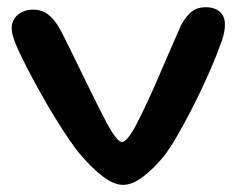

<svg xmlns="http://www.w3.org/2000/svg" viewBox="-20 -477 692 533"><path d="M321.6 36.2Q296.2 36.2 265.9 13.2Q235.6 -9.8 203.3 -47.8Q188.9 -64.5 170.2 -92.2Q151.4 -119.9 131.1 -153.1Q110.9 -186.2 91.6 -220.7Q72.2 -255.2 56.4 -286.1Q40.6 -316.9 30.3 -339.1Q22 -357.4 17.2 -372.4Q12.5 -387.4 12.5 -399.6Q12.5 -415.3 20.8 -426.6Q29 -437.9 42.6 -444.1Q56.1 -450.3 71.7 -450.3Q94.8 -450.3 111.9 -438.1Q129 -425.9 143.8 -400.9Q149.7 -390.8 160.9 -368.2Q172.1 -345.7 186.7 -315.8Q201.2 -285.9 217.2 -253.3Q233.1 -220.8 248.4 -190.1Q263.8 -159.4 276.2 -135.8Q288.8 -112.2 300 -97.6Q311.2 -82.9 318.7 -82.9Q326.4 -82.9 337.5 -97.3Q348.6 -111.8 360.4 -135.1Q389.9 -192.5 420.1 -263.2Q450.3 -333.9 482.9 -407.6Q498.2 -434.2 513.1 -445.6Q528 -457 551.2 -457Q575.2 -457 589.8 -444.7Q604.4 -432.4 604.4 -408.4Q604.4 -395.4 600.6 -380Q596.8 -364.7 589.8 -347.6Q581.9 -325.2 568.5 -293.8Q555 -262.4 538.3 -227Q521.6 -191.6 503.4 -157Q485.2 -122.4 467.7 -92.7Q450.2 -63 434.9 -43.4Q406.2 -8.3 376.8 13.9Q347.4 36.2 321.6 36.2Z"/></svg>

Font: Gluten Thin
Style: Regular
Weight: 100
Designer: Tyler Finck
Foundry: Etcetera Type Company
Version: Version 1.300